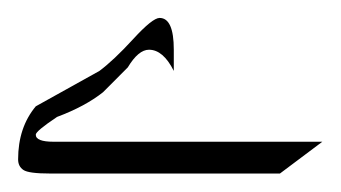

<svg xmlns="http://www.w3.org/2000/svg" viewBox="-20 -676 376 212"><path d="M289.1 -484.4H35.2Q11.7 -484.4 5.9 -488.3Q0 -492.2 0 -500Q0 -535.2 19.5 -558.6Q19.5 -558.6 89.8 -597.7Q105.5 -609.4 127 -632.8Q148.4 -656.2 156.2 -656.2Q171.9 -656.2 171.9 -621.1Q171.9 -605.5 171.9 -597.7Q160.2 -621.1 144.5 -621.1Q132.8 -621.1 121.1 -601.6Q113.3 -593.8 93.8 -574.2Q74.2 -558.6 43 -546.9Q19.5 -531.2 19.5 -527.3Q19.5 -519.5 39.1 -519.5H335.9Z"/></svg>

Font: 和音 by 宁静之雨，公众号njzyshare
Style: Regular
Weight: 400
Designer: Steve Matteson
Foundry: Ascender Corporation
Version: Version 6.00;June 8, 2018;FontCreator 11.0.0.2388 32-bit